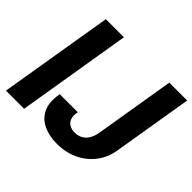

<svg xmlns="http://www.w3.org/2000/svg" viewBox="-170 -936 1153 1153"><g transform="rotate(45 406.5 -359.5)"><path d="M275.6 -727.5 155.5 0H1.4L122.1 -727.5ZM442.7 9.8Q377 9.8 327.5 -13.6Q278.1 -36.9 254.9 -84.5Q231.6 -132 243.6 -204.9L245 -213.3H398.1L396.7 -204.9Q392.1 -176.2 399.8 -155.6Q407.4 -135.1 425.7 -124.3Q444 -113.5 470.8 -113.5Q499.2 -113.5 521 -125.5Q542.9 -137.6 557.2 -161.4Q571.6 -185.3 577.1 -219.9L661 -727.5H812.8L728.9 -219.9Q717.4 -149.7 677.4 -98Q637.4 -46.4 576.9 -18.3Q516.4 9.8 442.7 9.8Z"/></g></svg>

Font: Inter Tight
Style: Italic
Weight: 400
Italic angle: -9.39999°
Designer: Rasmus Andersson
Foundry: rsms
Version: Version 3.002